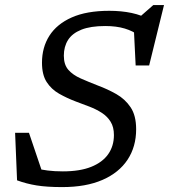

<svg xmlns="http://www.w3.org/2000/svg" viewBox="-20 -752 688 782"><path d="M545 -607.5Q522 -625.5 488 -635.8Q454 -646 408.5 -646Q348.5 -646 311.2 -631Q274 -616 257 -589Q240 -562 240 -525Q240 -488.5 258.5 -467.5Q277 -446.5 308.8 -432.5Q340.5 -418.5 379 -403.5Q418 -389 453.8 -368.8Q489.5 -348.5 512 -315Q534.5 -281.5 534.5 -225.5Q534.5 -154.5 499.5 -101.5Q464.5 -48.5 397.2 -19.2Q330 10 233.5 10Q170.5 10 129 3.2Q87.5 -3.5 49.5 -17.5L41.5 -211H98L162 -22L123.5 -67Q147 -61 174.2 -57.5Q201.5 -54 236 -54Q305.5 -54 351.5 -72.5Q397.5 -91 420.8 -124.2Q444 -157.5 444 -202Q444 -234.5 430.5 -256.2Q417 -278 394.5 -292.5Q372 -307 344.8 -317.5Q317.5 -328 289 -338.5Q252 -352.5 220.5 -370.5Q189 -388.5 170 -418Q151 -447.5 151 -496.5Q151 -559 181.2 -606.5Q211.5 -654 272.2 -681Q333 -708 425 -708Q474.5 -708 516 -699.2Q557.5 -690.5 595.5 -669.5L544 -678.5L604.5 -731.5H648L587.5 -485.5H532.5L525 -637.5Z"/></svg>

Font: Newsreader 9pt
Style: Italic
Weight: 400
Italic angle: -17°
Designer: Hugues Gentile
Foundry: Production Type
Version: Version 1.003